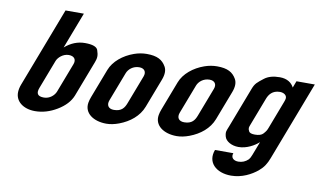

<svg xmlns="http://www.w3.org/2000/svg" viewBox="-83 -854 2127 1237"><g transform="rotate(10 980.5 -235.5)"><path d="M171 6C220.2 6 268 -8 314.5 -36C361.1 -64 392.3 -97.7 408.1 -137L497.9 -372C508.3 -399.1 510.5 -417.2 498.3 -451.5C491.1 -471.8 462.9 -482 413.7 -482C366.2 -482 322.5 -464.7 282.6 -430L373.2 -667H253.2L54.1 -146C47.7 -129.3 44.2 -113 43.5 -97C40.8 -35.8 94.5 6 171 6ZM324.1 -388C359.8 -388 375.8 -366.3 363.8 -335L290.4 -143C280.8 -117.8 251.6 -90 212.7 -90C169.5 -90 160.8 -111.1 174.1 -146L246.3 -335C255.4 -358.9 287 -388 324.1 -388Z M585 -336 512.3 -146C507 -132 503.3 -119.2 501.4 -107.5C489.6 -37.6 554.1 6 638 6C663.8 6 691.4 0.5 720.6 -10.5C787.9 -35.9 845 -81.1 869.8 -146L942.5 -336C956 -371.3 956.5 -400 944.1 -422C921.4 -462.2 886.6 -482 818.2 -482C790.7 -482 763.3 -477.2 735.8 -467.5C667.1 -443.3 607.7 -395.5 585 -336ZM785.2 -389C819.4 -389 833.9 -365.9 822.5 -336L750.6 -148C739 -117.7 721.9 -90 670.9 -90C634 -90 620.1 -114.1 632.3 -146L705 -336C715.1 -362.6 744.3 -389 785.2 -389Z M1045 -336 972.3 -146C967 -132 963.3 -119.2 961.4 -107.5C949.6 -37.6 1014.1 6 1098 6C1123.8 6 1151.4 0.5 1180.6 -10.5C1247.9 -35.9 1305 -81.1 1329.8 -146L1402.5 -336C1416 -371.3 1416.5 -400 1404.1 -422C1381.4 -462.2 1346.6 -482 1278.2 -482C1250.7 -482 1223.3 -477.2 1195.8 -467.5C1127.1 -443.3 1067.7 -395.5 1045 -336ZM1245.2 -389C1279.4 -389 1293.9 -365.9 1282.5 -336L1210.6 -148C1199 -117.7 1181.9 -90 1130.9 -90C1094 -90 1080.1 -114.1 1092.3 -146L1165 -336C1175.1 -362.6 1204.3 -389 1245.2 -389Z M1688 -483C1645.5 -483 1612.1 -473.5 1587.7 -454.5C1548.3 -423.7 1535.6 -414.6 1521.6 -378L1420.7 -114C1409.1 -83.7 1402.4 -77.2 1411.2 -45C1419 -16.6 1457.3 6 1502.4 6C1556.6 6 1606.3 -23.5 1634.7 -49L1600.6 40C1595 54.7 1589.3 65.3 1583.4 72C1564.9 90 1543.1 99 1518.1 99C1485.3 99 1466.9 79.3 1477.7 51H1357.7C1325 136.4 1390.1 196 1487.3 196C1558.3 196 1619.2 163.2 1658.4 131C1689.9 104.6 1705.8 78.9 1720.6 40L1917.8 -476H1797.8L1781 -432C1766.4 -461.1 1736.8 -483 1688 -483ZM1749 -353C1748.2 -347.7 1746 -340.3 1742.4 -331L1673.3 -150C1666.7 -132.8 1663.9 -127.2 1647.4 -108.5C1637.1 -96.8 1619 -91 1593.2 -91C1571.5 -91 1558.3 -95.7 1553.6 -105C1543.7 -124.3 1547.1 -130.7 1554.5 -150L1623.7 -331C1634 -358 1655.3 -390 1705 -390C1730.1 -390 1752.4 -376.3 1749 -353Z"/></g></svg>

Font: Din Kursivschrift
Style: Breit
Weight: 400
Version: Version 1.089